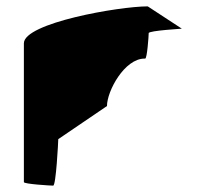

<svg xmlns="http://www.w3.org/2000/svg" viewBox="-20 -583 630 603"><path d="M55 -11C55 -5 139 0 147 0C156 0 163 -139 163 -146L316 -250C316 -297 371 -399 434 -399H436C442 -399 447 -470 447 -479C447 -487 557 -493 551 -493L444 -563C354 -563 55 -511 55 -447Z"/></svg>

Font: Ampere
Style: SCSuExt
Weight: 400
Version: Version 1